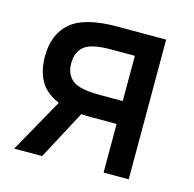

<svg xmlns="http://www.w3.org/2000/svg" viewBox="-81 -582 671 664"><g transform="rotate(15 255.0 -250.0)"><path d="M45 -336Q45 -415 94 -457.5Q143 -500 260 -500H435V0H345V-174H260Q249 -174 238.5 -174Q228 -174 218 -175L125 0H25L133 -193Q85 -213 65 -249Q45 -285 45 -336ZM139 -336Q139 -297 164.5 -276.5Q190 -256 260 -256H345V-418H260Q190 -418 164.5 -397.5Q139 -377 139 -336Z"/></g></svg>

Font: PT Root UI Web Medium
Style: Regular
Weight: 500
Designer: Vitaly Kuzmin
Foundry: ParaType Ltd.
Version: Version 1.001W